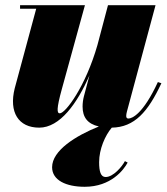

<svg xmlns="http://www.w3.org/2000/svg" viewBox="-20 -480 640 737"><path d="M470 144 459.5 138.5C448.5 159.5 415 199.5 385.5 199.5C366.5 199.5 360.5 178 360.5 142.5C360.5 92.5 383.5 40 409 10C496.5 8.5 548 -50.5 599.5 -160.5L586 -165C529 -41.5 486.5 -25 473 -25C467 -25 464.5 -28.5 464.5 -35C464.5 -39.5 465.5 -45 467 -51L577 -460H394.5L354 -307C308.5 -148 231.5 -45 209.5 -45C198.5 -45 196 -60.5 217.5 -138.5L306 -460H57V-446.5H119L36.5 -141C13.5 -49 51 10 130.5 10C210 10 276.5 -83 323.5 -191L302 -110C299 -99 297 -84 297 -71C297 -30.5 315.5 -4.5 359.5 5.5C271 41 180 97.5 180 162C180 212 234 237 305 237C406 237 455 172 470 144Z"/></svg>

Font: Bodoni* 16pt Fatface
Style: Italic
Weight: 900
Italic angle: -13°
Version: Version 2.3